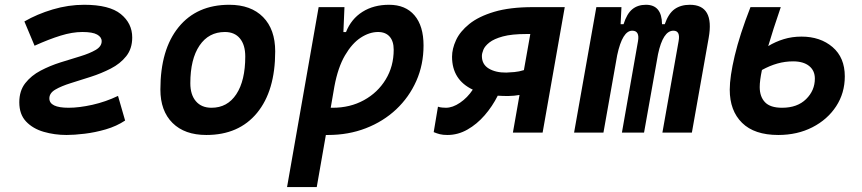

<svg xmlns="http://www.w3.org/2000/svg" viewBox="-20 -547 3556 792"><path d="M254.9 9.8Q205.1 9.8 160.4 -3.2Q115.7 -16.1 87.6 -45.7Q59.6 -75.2 59.6 -125Q59.6 -172.4 84.2 -203.9Q108.9 -235.4 147.5 -255.6Q186 -275.9 229.5 -289.6Q272.9 -303.2 311.5 -314.9Q350.1 -326.7 374.8 -341.1Q399.4 -355.5 399.4 -377Q399.4 -394 380.6 -404.5Q361.8 -415 319.8 -415Q278.3 -415 230.2 -400.1Q182.1 -385.3 122.6 -358.4L80.6 -458.5Q132.8 -488.8 197.5 -508.1Q262.2 -527.3 327.1 -527.3Q431.2 -527.3 478.3 -489Q525.4 -450.7 525.4 -392.6Q525.4 -346.2 500.7 -315.2Q476.1 -284.2 437 -264.2Q397.9 -244.1 354.5 -230.2Q311 -216.3 272 -204.1Q232.9 -191.9 208.3 -177.5Q183.6 -163.1 183.6 -141.1Q183.6 -102.5 263.2 -102.5Q306.2 -102.5 361.1 -114.7Q416 -127 466.8 -151.4L496.1 -49.8Q460.9 -26.4 416.5 -13.4Q372.1 -0.5 329.1 4.6Q286.1 9.8 254.9 9.8Z M831.1 9.8Q741.7 9.8 691.7 -39.8Q641.6 -89.4 641.6 -177.7Q641.6 -342.8 716.8 -435.1Q792 -527.3 925.8 -527.3Q1015.1 -527.3 1065.2 -476.6Q1115.2 -425.8 1115.2 -335Q1115.2 -172.4 1040.3 -81.3Q965.3 9.8 831.1 9.8ZM852.5 -102.5Q918 -102.5 954.8 -158.4Q991.7 -214.4 991.7 -314Q991.7 -361.8 969.7 -388.4Q947.8 -415 907.7 -415Q840.8 -415 803 -359.1Q765.1 -303.2 765.1 -203.6Q765.1 -156.2 788.1 -129.4Q811 -102.5 852.5 -102.5Z M1286.6 224.6H1164.1L1294.4 -517.6H1400.9L1396.5 -414.6H1407.2Q1428.7 -468.8 1474.9 -498Q1521 -527.3 1585 -527.3Q1652.8 -527.3 1689.9 -483.6Q1727.1 -439.9 1727.1 -359.4Q1727.1 -280.3 1697.3 -213.1Q1667.5 -146 1614.3 -95.9Q1561 -45.9 1489.3 -18.1Q1417.5 9.8 1333 9.8Q1328.6 9.8 1324.2 9.8ZM1344.2 -102.5Q1348.1 -102.5 1352.5 -102.5Q1424.3 -102.5 1481.2 -133.8Q1538.1 -165 1571 -219.2Q1604 -273.4 1604 -341.8Q1604 -377 1587.2 -396Q1570.3 -415 1539.6 -415Q1503.9 -415 1468 -391.6Q1432.1 -368.2 1403.1 -318.6Q1374 -269 1359.4 -190.4Z M2076.2 -150.9Q2053.7 -150.9 2033.2 -152.3Q2011.2 -108.4 1979.2 -71.5Q1947.3 -34.7 1908.2 -12.5Q1869.1 9.8 1825.7 9.8Q1807.1 9.8 1794.4 6.6Q1781.7 3.4 1769 -2L1786.6 -106.9Q1794.9 -104 1804.4 -103.3Q1814 -102.5 1819.3 -102.5Q1847.2 -102.5 1877.7 -123.3Q1908.2 -144 1930.2 -177.2Q1844.7 -217.8 1844.7 -313Q1844.7 -345.7 1861.1 -381.3Q1877.4 -417 1915.8 -448Q1954.1 -479 2018.6 -498.3Q2083 -517.6 2178.7 -517.6H2309.6L2218.3 0H2095.7L2123 -155.3Q2102.1 -151.4 2076.2 -150.9ZM2141.1 -257.8 2167.5 -406.7H2152.3Q2090.8 -406.7 2054.2 -396.7Q2017.6 -386.7 1998.8 -371.8Q1980 -356.9 1973.9 -341.8Q1967.8 -326.7 1967.8 -315.9Q1967.8 -281.2 1996.3 -264.2Q2024.9 -247.1 2068.4 -247.6Q2083 -248 2102.1 -249.8Q2121.1 -251.5 2141.1 -257.8Z M2543.5 -517.6 2540 -447.3H2552.2Q2565.9 -490.7 2588.4 -509Q2610.8 -527.3 2644.5 -527.3Q2710 -527.3 2710.9 -447.3H2722.2Q2737.3 -491.2 2762.7 -509.3Q2788.1 -527.3 2825.7 -527.3Q2927.7 -527.3 2903.3 -390.6L2834 0H2712.4L2779.3 -377.4Q2787.1 -420.4 2757.8 -420.4Q2714.8 -420.4 2694.3 -323.2L2636.7 0H2545.4L2611.8 -377.4Q2619.1 -420.4 2587.9 -420.4Q2547.4 -420.4 2525.9 -319.3L2469.2 0H2348.1L2439.9 -517.6Z M3190.4 9.8Q3091.8 9.8 3041 -40.3Q2990.2 -90.3 2990.2 -177.2Q2990.2 -230.5 3010.7 -317.1Q3031.2 -403.8 3075.7 -517.6H3200.7Q3168.5 -423.8 3148.9 -356.9Q3178.7 -375 3212.9 -385.5Q3247.1 -396 3286.1 -396Q3363.8 -396 3414.3 -352.8Q3464.8 -309.6 3464.8 -231.9Q3464.8 -163.1 3429 -108.4Q3393.1 -53.7 3331.1 -22Q3269 9.8 3190.4 9.8ZM3123 -258.3Q3113.8 -214.4 3113.8 -188Q3113.8 -148.4 3135.5 -125.5Q3157.2 -102.5 3206.1 -102.5Q3269 -102.5 3305.2 -138.2Q3341.3 -173.8 3341.3 -222.7Q3341.3 -255.9 3317.6 -274.9Q3293.9 -293.9 3251.5 -293.9Q3218.3 -293.9 3186.5 -284.9Q3154.8 -275.9 3123 -258.3Z"/></svg>

Font: Cascadia Mono NF SemiBold
Style: Italic
Weight: 600
Italic angle: -10°
Monospace: yes
Designer: Aaron Bell
Foundry: Saja Typeworks
Version: Version 2404.023; ttfautohint (v1.8.4)